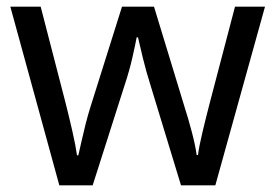

<svg xmlns="http://www.w3.org/2000/svg" viewBox="-20 -557 826 576"><path d="M431 -303Q418 -344 408.5 -383.5Q399 -423 394 -445H390Q386 -423 377 -383.5Q368 -344 354 -302L258 -1H158L11 -537H102L176 -251Q187 -208 197 -164Q207 -120 211 -91H215Q219 -108 224.5 -133Q230 -158 237 -185.5Q244 -213 251 -235L346 -537H442L534 -235Q545 -201 555.5 -161Q566 -121 570 -92H574Q577 -117 587.5 -161Q598 -205 610 -251L685 -537H775L626 -1H523Z"/></svg>

Font: Noto Sans Old North Arabian
Style: Regular
Weight: 400
Designer: Monotype Design Team
Foundry: Monotype Imaging Inc.
Version: Version 2.001; ttfautohint (v1.8.4.7-5d5b)